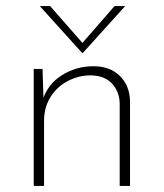

<svg xmlns="http://www.w3.org/2000/svg" viewBox="-20 -612 540 632"><path d="M120 -385 124 -262 120 -281Q136 -334 183 -364Q230 -394 288 -394Q342 -394 374.5 -362Q407 -330 408 -279V0H374V-272Q373 -310 349 -336.5Q325 -363 279 -364Q239 -364 203.5 -345.5Q168 -327 146.5 -293Q125 -259 125 -214V0H91V-385ZM145 -592 259 -462 242 -460 357 -592H392L252 -437H251L111 -592Z"/></svg>

Font: Josefin Sans ExtraLight
Style: Regular
Weight: 250
Designer: Santiago Orozco
Foundry: Typemade
Version: Version 2.000